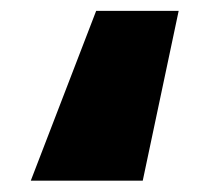

<svg xmlns="http://www.w3.org/2000/svg" viewBox="-20 -219 394 350"><path d="M240.2 110.4H36.1L155.3 -199.2H305.7Z"/></svg>

Font: Gen Shin Gothic Heavy
Style: Bold
Weight: 900
Designer: [Source Han Sans]
Ryoko NISHIZUKA  (kana & ideographs); Paul D. Hunt (Latin, Greek & Cyrillic); Wenlong ZHANG  (bopomofo
Version: Version 1.002.20150607